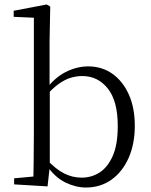

<svg xmlns="http://www.w3.org/2000/svg" viewBox="-20 -822 671 856"><path d="M43 0V-27L129 -35Q130 -63 130 -97.5Q130 -132 130.5 -166Q131 -200 131 -227V-743L41 -747V-774L188 -802L204 -793L201 -639V-431L202 -421V-82V-81L192 9ZM363 14Q318 14 271.5 -8.5Q225 -31 187 -86H176L187 -112Q228 -68 265.5 -49Q303 -30 344 -30Q388 -30 424 -53Q460 -76 482.5 -126.5Q505 -177 505 -260Q505 -372 460.5 -427.5Q416 -483 347 -483Q322 -483 296 -475.5Q270 -468 242 -448Q214 -428 181 -391L171 -420H182Q223 -476 273 -501Q323 -526 373 -526Q434 -526 480.5 -493.5Q527 -461 554 -401.5Q581 -342 581 -261Q581 -180 553.5 -118Q526 -56 477 -21Q428 14 363 14Z"/></svg>

Font: Noto Serif SC ExtraLight Light
Style: Regular
Weight: 300
Version: Version 2.002-H1;hotconv 1.1.0;makeotfexe 2.6.0